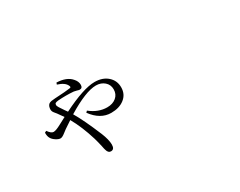

<svg xmlns="http://www.w3.org/2000/svg" viewBox="-77 -911 1653 1323"><g transform="rotate(-30 750.0 -249.5)"><path d="M505.9 49.8Q484.4 49.8 476.6 20.5Q473.6 12.7 468.8 -12.7Q459 -55.7 451.2 -82Q417 -194.3 370.1 -277.3Q363.3 -272.5 349.6 -263.7Q324.2 -247.1 311.5 -238.3Q301.8 -231.4 287.1 -219.7Q263.7 -201.2 250 -201.2Q235.4 -201.2 214.8 -214.4Q194.3 -227.5 185.5 -243.2Q174.8 -260.7 175.8 -289.1L189.5 -295.9Q211.9 -263.7 230.5 -263.7Q250 -263.7 291 -286.1L346.7 -315.4Q331.1 -338.9 313.5 -362.3Q311.5 -364.3 308.6 -368.2Q295.9 -382.8 292 -390.6Q286.1 -403.3 289.1 -419.9Q293 -444.3 310.5 -452.1Q320.3 -457 342.8 -458Q349.6 -459 352.5 -459Q445.3 -463.9 475.6 -468.8Q490.2 -469.7 482.4 -485.4Q468.8 -517.6 412.1 -535.2L417 -548.8Q496.1 -545.9 532.2 -503.9Q554.7 -479.5 554.7 -452.1Q554.7 -425.8 532.2 -425.8Q525.4 -425.8 510.7 -430.7Q497.1 -434.6 489.3 -435.5Q427.7 -440.4 365.2 -435.5Q348.6 -433.6 342.8 -429.7Q336.9 -425.8 336.9 -414.6Q336.9 -403.3 371.1 -355.5Q380.9 -341.8 385.7 -335Q557.6 -420.9 645.5 -420.9Q709 -420.9 748 -386.2Q787.1 -351.6 787.1 -297.9Q787.1 -242.2 745.1 -210Q705.1 -178.7 640.6 -178.7Q554.7 -178.7 491.2 -265.6L502 -276.4Q565.4 -225.6 635.7 -225.6Q679.7 -225.6 707.5 -249Q735.4 -272.5 735.4 -311.5Q735.4 -348.6 708.5 -372.1Q681.6 -395.5 641.6 -395.5Q560.5 -395.5 407.2 -301.8Q451.2 -227.5 508.8 -88.9L509.8 -86.9Q534.2 -26.4 534.2 11.7Q534.2 49.8 505.9 49.8Z"/></g></svg>

Font: Bpmf GenRyu Min R
Style: R
Weight: 400
Foundry: But Ko
Version: Version 1.320